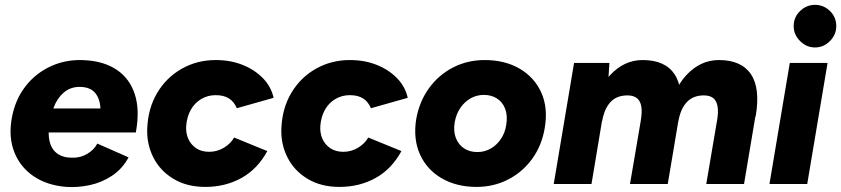

<svg xmlns="http://www.w3.org/2000/svg" viewBox="-20 -760 3474 793"><path d="M255 12Q176 6 120.5 -31Q65 -68 40 -129.5Q15 -191 28 -268Q41 -346 84.5 -402.5Q128 -459 193.5 -488Q259 -517 336 -511Q412 -506 464 -470.5Q516 -435 537 -370Q558 -305 541 -213H181Q181 -178 192 -155.5Q203 -133 223 -121.5Q243 -110 269 -109Q307 -106 337.5 -123Q368 -140 382 -167L511 -110Q485 -62 442.5 -34Q400 -6 351 4.5Q302 15 255 12ZM200 -312H395Q393 -351 374 -375Q355 -399 315 -401Q274 -403 245 -379Q216 -355 200 -312Z M828 12Q752 12 697 -21Q642 -54 614 -108.5Q586 -163 588 -227Q591 -312 629 -376Q667 -440 730.5 -476Q794 -512 871 -512Q932 -512 982 -492Q1032 -472 1066 -437Q1100 -402 1110 -356L958 -313Q947 -340 925.5 -353.5Q904 -367 871 -367Q838 -367 811 -351Q784 -335 768 -306.5Q752 -278 749 -240Q747 -211 757.5 -187Q768 -163 790 -148Q812 -133 844 -133Q877 -133 905 -150Q933 -167 947 -192L1084 -136Q1044 -62 977.5 -25Q911 12 828 12Z M1382 12Q1306 12 1251 -21Q1196 -54 1168 -108.5Q1140 -163 1142 -227Q1145 -312 1183 -376Q1221 -440 1284.5 -476Q1348 -512 1425 -512Q1486 -512 1536 -492Q1586 -472 1620 -437Q1654 -402 1664 -356L1512 -313Q1501 -340 1479.5 -353.5Q1458 -367 1425 -367Q1392 -367 1365 -351Q1338 -335 1322 -306.5Q1306 -278 1303 -240Q1301 -211 1311.5 -187Q1322 -163 1344 -148Q1366 -133 1398 -133Q1431 -133 1459 -150Q1487 -167 1501 -192L1638 -136Q1598 -62 1531.5 -25Q1465 12 1382 12Z M1948 12Q1866 12 1804.5 -23.5Q1743 -59 1714.5 -122.5Q1686 -186 1699 -268Q1712 -341 1752 -396Q1792 -451 1851.5 -481.5Q1911 -512 1982 -512Q2065 -512 2126 -476.5Q2187 -441 2215.5 -378Q2244 -315 2230 -232Q2218 -159 2178 -104Q2138 -49 2078.5 -18.5Q2019 12 1948 12ZM1952 -132Q1981 -132 2006 -146Q2031 -160 2048.5 -185.5Q2066 -211 2071 -245Q2077 -283 2066.5 -310.5Q2056 -338 2033 -353Q2010 -368 1978 -368Q1949 -368 1924 -354Q1899 -340 1881.5 -314.5Q1864 -289 1858 -255Q1852 -217 1863 -189.5Q1874 -162 1897 -147Q1920 -132 1952 -132Z M2267 0 2351 -500H2497L2491 -408L2423 0ZM2582 0 2626 -258 2786 -286 2738 0ZM2626 -258Q2633 -298 2628.5 -321.5Q2624 -345 2609.5 -355.5Q2595 -366 2572 -366Q2527 -366 2501.5 -338.5Q2476 -311 2467 -260L2422 -269Q2442 -388 2500 -450Q2558 -512 2634 -512Q2727 -512 2766 -453.5Q2805 -395 2785 -279ZM2897 0 2941 -259 3101 -286 3053 0ZM2941 -258Q2948 -298 2943.5 -321.5Q2939 -345 2925 -355.5Q2911 -366 2887 -366Q2843 -366 2817 -338.5Q2791 -311 2782 -260L2737 -269Q2757 -388 2815 -450Q2873 -512 2949 -512Q3042 -512 3081.5 -453.5Q3121 -395 3101 -279Z M3158 0 3242 -500H3398L3314 0ZM3346 -564Q3311 -564 3284.5 -590.5Q3258 -617 3258 -652Q3258 -689 3284.5 -714.5Q3311 -740 3346 -740Q3382 -740 3408 -714.5Q3434 -689 3434 -652Q3434 -617 3408 -590.5Q3382 -564 3346 -564Z"/></svg>

Font: Figtree Light ExtraBold
Style: Italic
Weight: 800
Italic angle: -9.5°
Version: Version 2.001;gftools[0.9.30]